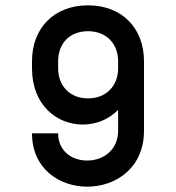

<svg xmlns="http://www.w3.org/2000/svg" viewBox="-20 -685 660 720"><path d="M520 -195V-455C520 -581 436 -665 310 -665C184 -665 100 -581 100 -455V-429C100 -288 196 -218 290 -218C339 -218 387 -236 423 -273V-195C423 -123 368 -83 307 -83C248 -83 198 -120 198 -185H100C100 -52 203 15 307 15C413 15 520 -54 520 -195ZM198 -429V-455C198 -523 242 -568 310 -568C377 -568 423 -523 423 -455V-429C423 -362 377 -316 310 -316C243 -316 198 -362 198 -429Z"/></svg>

Font: Grotesk 02 Mince
Style: Bold
Weight: 400
Designer: Frank Adebiaye, contributions by Jérémy Landes, Ariel Martín Pérez
Foundry: Velvetyne Type Foundry
Version: Version 3.000;Glyphs 3.1.2 (3150)